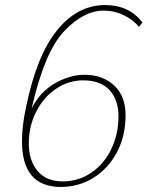

<svg xmlns="http://www.w3.org/2000/svg" viewBox="-20 -730 584 760"><path d="M67 -171Q67 -232 83 -305Q124 -508 205 -609Q286 -710 396 -710Q491 -710 544 -641L530 -624Q508 -651 470.5 -669.5Q433 -688 390 -688Q311 -688 233.5 -606Q156 -524 105 -300Q138 -366 197 -400Q256 -434 315 -434Q386 -434 431.5 -392Q477 -350 477 -274Q477 -191 442.5 -126.5Q408 -62 349.5 -26Q291 10 221 10Q67 10 67 -171ZM449 -269Q449 -335 413.5 -373.5Q378 -412 309 -412Q252 -412 202.5 -379Q153 -346 123.5 -288.5Q94 -231 94 -161Q94 -95 128.5 -53.5Q163 -12 228 -12Q291 -12 341.5 -46.5Q392 -81 420.5 -140Q449 -199 449 -269Z"/></svg>

Font: Trirong Thin
Style: Italic
Weight: 250
Italic angle: -12°
Designer: Katatrad Team
Foundry: CadsonDemak
Version: Version 1.001